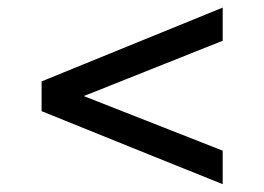

<svg xmlns="http://www.w3.org/2000/svg" viewBox="-20 -592 685 498"><path d="M557.6 -114.3Q440.4 -161.1 87.9 -303.7Q87.9 -323.2 87.9 -380.9Q205.1 -428.7 557.6 -572.3Q557.6 -550.8 557.6 -486.3Q467.8 -450.2 197.3 -342.8Q287.1 -307.6 557.6 -201.2Q557.6 -179.7 557.6 -114.3Z"/></svg>

Font: Overpass
Style: Regular
Weight: 400
Designer: Delve Withrington, Thomas Jockin
Version: Version 3.000;DELV;Overpass; ttfautohint (v1.5)